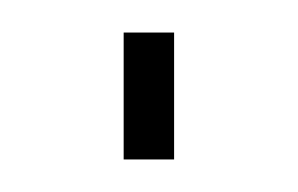

<svg xmlns="http://www.w3.org/2000/svg" viewBox="-20 -732 183 118"><path d="M87 -634H56V-712H87Z"/></svg>

Font: Raleway
Style: ExtraLight
Weight: 200
Designer: Matt McInerney, Pablo Impallari, Rodrigo Fuenzalida
Foundry: Matt McInerney, Pablo Impallari, Rodrigo Fuenzalida
Version: Version 2.001